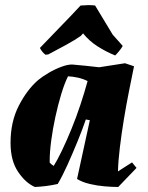

<svg xmlns="http://www.w3.org/2000/svg" viewBox="-20 -733 590 765"><path d="M119 12Q82 -4 52 -48.5Q22 -93 22 -164Q22 -248 55 -312Q88 -376 132 -414Q149 -428 173.5 -442.5Q198 -457 223.5 -466.5Q249 -476 267 -476Q294 -474 321 -471Q348 -468 375 -465L478 -481L514 -469Q505 -425 494 -370Q483 -315 473.5 -257Q464 -199 457.5 -145Q451 -91 450 -50L506 -86L524 -64L451 12Q428 12 397.5 9.5Q367 7 337.5 0Q308 -7 287 -20L338 -254L322 -257Q308 -216 288.5 -168.5Q269 -121 249 -76.5Q229 -32 210 0Q188 5 165 8Q142 11 119 12ZM194 -72Q208 -94 226.5 -132.5Q245 -171 264.5 -218.5Q284 -266 300.5 -316Q317 -366 329 -410Q311 -419 291 -423.5Q271 -428 251 -429Q237 -401 224 -358Q211 -315 200.5 -266.5Q190 -218 184 -172.5Q178 -127 178 -93V-85Q184 -78 194 -72ZM172 -516 161 -515Q147 -526 139 -542Q177 -582 219.5 -625.5Q262 -669 301 -711Q314 -712 330.5 -712.5Q347 -713 359 -711L429 -595L469 -550Q464 -541 455.5 -530.5Q447 -520 439 -512Q402 -527 368.5 -548.5Q335 -570 311 -600L302 -590Q281 -575 243 -554Q205 -533 172 -516Z"/></svg>

Font: Albura ExtraBold
Style: Italic
Weight: 758
Italic angle: -7°
Designer: Mercedes Jáuregui
Foundry: Omnibus-Type Team
Version: Version 1.000; ttfautohint (v1.8.3)